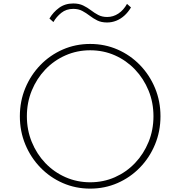

<svg xmlns="http://www.w3.org/2000/svg" viewBox="-20 -1100 1067 1136"><path d="M513.5 16Q427 16 351.5 -17Q276 -50 219 -108.8Q162 -167.5 129.8 -245.2Q97.5 -323 97.5 -412Q97.5 -501.5 129.8 -579Q162 -656.5 219 -715.2Q276 -774 351.5 -807Q427 -840 513.5 -840Q600 -840 675.5 -807Q751 -774 808 -715.2Q865 -656.5 897.2 -579Q929.5 -501.5 929.5 -412Q929.5 -323 897.2 -245.2Q865 -167.5 808 -108.8Q751 -50 675.5 -17Q600 16 513.5 16ZM513.5 -21.5Q592 -21.5 659.8 -51.5Q727.5 -81.5 778.8 -135.2Q830 -189 859 -260Q888 -331 888 -412Q888 -493.5 859 -564.2Q830 -635 778.8 -688.8Q727.5 -742.5 659.8 -772.5Q592 -802.5 513.5 -802.5Q436 -802.5 367.8 -772.5Q299.5 -742.5 248.2 -688.8Q197 -635 168 -564.2Q139 -493.5 139 -412Q139 -331 168 -260Q197 -189 248.2 -135.2Q299.5 -81.5 367.8 -51.5Q436 -21.5 513.5 -21.5ZM613.5 -967Q579.5 -967 555.5 -979Q531.5 -991 510.8 -1007Q490 -1023 467.2 -1035.2Q444.5 -1047.5 413.5 -1047.5Q372 -1047.5 342.8 -1024Q313.5 -1000.5 296 -969.5L272.5 -990.5Q294.5 -1028 329.8 -1053.8Q365 -1079.5 413.5 -1079.5Q447.5 -1079.5 472.2 -1067.5Q497 -1055.5 517.8 -1039.5Q538.5 -1023.5 561.2 -1011.5Q584 -999.5 614 -999.5Q650 -999.5 680.5 -1019.8Q711 -1040 731.5 -1077L755 -1056Q738 -1027.5 715.8 -1007.5Q693.5 -987.5 667.5 -977.2Q641.5 -967 613.5 -967Z"/></svg>

Font: Spartan Thin ExtraLight
Style: Regular
Weight: 250
Version: Version 1.004